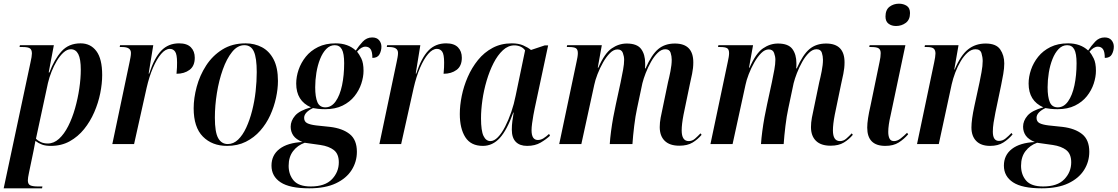

<svg xmlns="http://www.w3.org/2000/svg" viewBox="-37 -781 6059 1041"><path d="M128 -441Q132 -458 134 -471Q136 -484 136 -491Q136 -511 125.5 -518.5Q115 -526 87 -526H69L71 -536H255L227 -388H231Q257 -458 296 -502Q335 -546 400 -546Q454 -546 485.5 -504Q517 -462 517 -374Q517 -328 506.5 -275.5Q496 -223 474 -172.5Q452 -122 419 -81Q386 -40 341 -15Q296 10 239 10Q210 10 191 3Q172 -4 155 -17Q152 -2 150 9.5Q148 21 145 36L120 156Q114 184 114 197Q114 218 127.5 224Q141 230 169 230H193L191 240H-17ZM222 -3Q255 -3 283 -28.5Q311 -54 333 -97.5Q355 -141 370 -194Q385 -247 393 -301.5Q401 -356 401 -403Q401 -461 387.5 -487.5Q374 -514 347 -514Q327 -514 307.5 -496.5Q288 -479 271.5 -451.5Q255 -424 242.5 -392.5Q230 -361 223 -331L158 -29Q167 -19 183.5 -11Q200 -3 222 -3Z M665 -442Q668 -457 670.5 -470Q673 -483 673 -494Q673 -526 626 -526H612L614 -536H794L769 -382H772Q800 -468 838 -507Q876 -546 934 -546Q977 -546 998 -524.5Q1019 -503 1019 -468Q1019 -423 990.5 -402Q962 -381 920 -381Q922 -400 922.5 -415Q923 -430 923 -442Q923 -486 912.5 -501Q902 -516 884 -516Q860 -516 836.5 -488.5Q813 -461 792.5 -413.5Q772 -366 758 -305L690 0H572Z M1194 10Q1113 10 1063 -40.5Q1013 -91 1013 -194Q1013 -249 1029.5 -310.5Q1046 -372 1080.5 -425.5Q1115 -479 1168.5 -512.5Q1222 -546 1295 -546Q1343 -546 1383 -525Q1423 -504 1446.5 -459Q1470 -414 1470 -342Q1470 -299 1459.5 -250.5Q1449 -202 1428 -156Q1407 -110 1374 -72.5Q1341 -35 1296 -12.5Q1251 10 1194 10ZM1198 0Q1229 0 1254 -24Q1279 -48 1298 -89Q1317 -130 1330 -181Q1343 -232 1349 -286Q1355 -340 1355 -390Q1355 -467 1339.5 -501.5Q1324 -536 1288 -536Q1251 -536 1221.5 -499.5Q1192 -463 1171 -404Q1150 -345 1139 -276.5Q1128 -208 1128 -143Q1128 -64 1146 -32Q1164 0 1198 0Z M1640 240Q1534 240 1484.5 207.5Q1435 175 1435 117Q1435 60 1478.5 26.5Q1522 -7 1603 -11Q1568 -25 1553.5 -46Q1539 -67 1539 -94Q1539 -126 1563 -154Q1587 -182 1649 -199Q1569 -234 1569 -328Q1569 -365 1582 -403Q1595 -441 1621 -473.5Q1647 -506 1687.5 -526Q1728 -546 1783 -546Q1850 -546 1892 -507Q1908 -532 1929.5 -555Q1951 -578 1981 -578Q2006 -578 2018.5 -563Q2031 -548 2031 -528Q2031 -506 2020.5 -486.5Q2010 -467 1982 -467Q1982 -500 1972.5 -514Q1963 -528 1944 -528Q1922 -528 1899 -501Q1910 -488 1922 -464Q1934 -440 1934 -397Q1934 -364 1922 -327.5Q1910 -291 1885 -259.5Q1860 -228 1820.5 -208.5Q1781 -189 1726 -189Q1705 -189 1687 -191Q1669 -193 1660 -195Q1612 -172 1612 -142Q1612 -122 1628 -113.5Q1644 -105 1677 -101L1753 -93Q1820 -85 1859 -54Q1898 -23 1898 42Q1898 96 1869.5 141Q1841 186 1784 213Q1727 240 1640 240ZM1727 -199Q1760 -199 1783 -231.5Q1806 -264 1817.5 -318.5Q1829 -373 1829 -438Q1829 -491 1816.5 -513.5Q1804 -536 1778 -536Q1752 -536 1732 -515.5Q1712 -495 1698.5 -461Q1685 -427 1678.5 -387Q1672 -347 1672 -308Q1672 -255 1684 -227Q1696 -199 1727 -199ZM1648 230Q1725 230 1762.5 191Q1800 152 1800 99Q1800 54 1773.5 33Q1747 12 1700 5L1615 -7Q1576 7 1552 38.5Q1528 70 1528 118Q1528 166 1555.5 198Q1583 230 1648 230Z M2113 -442Q2116 -457 2118.5 -470Q2121 -483 2121 -494Q2121 -526 2074 -526H2060L2062 -536H2242L2217 -382H2220Q2248 -468 2286 -507Q2324 -546 2382 -546Q2425 -546 2446 -524.5Q2467 -503 2467 -468Q2467 -423 2438.5 -402Q2410 -381 2368 -381Q2370 -400 2370.5 -415Q2371 -430 2371 -442Q2371 -486 2360.5 -501Q2350 -516 2332 -516Q2308 -516 2284.5 -488.5Q2261 -461 2240.5 -413.5Q2220 -366 2206 -305L2138 0H2020Z M2581 10Q2516 10 2486 -37Q2456 -84 2456 -163Q2456 -209 2466.5 -261Q2477 -313 2499 -363.5Q2521 -414 2554.5 -455.5Q2588 -497 2634 -521.5Q2680 -546 2738 -546Q2774 -546 2799.5 -535Q2825 -524 2842 -510L2917 -535H2935L2862 -193Q2859 -179 2855 -157Q2851 -135 2848 -112.5Q2845 -90 2845 -75Q2845 -22 2879 -22Q2895 -22 2909.5 -31Q2924 -40 2940 -55L2945 -45Q2925 -26 2894.5 -8Q2864 10 2821 10Q2781 10 2759.5 -12Q2738 -34 2738 -78Q2738 -102 2741 -124Q2744 -146 2748 -171H2746Q2712 -76 2673 -33Q2634 10 2581 10ZM2622 -16Q2642 -16 2662.5 -37Q2683 -58 2701.5 -94Q2720 -130 2735 -173.5Q2750 -217 2759 -263L2810 -508Q2800 -522 2784.5 -528.5Q2769 -535 2752 -535Q2718 -535 2689.5 -508.5Q2661 -482 2639 -439Q2617 -396 2601.5 -343.5Q2586 -291 2578.5 -238Q2571 -185 2571 -140Q2571 -72 2584.5 -44Q2598 -16 2622 -16Z M3646 9Q3594 9 3567 -17.5Q3540 -44 3540 -92Q3540 -116 3545 -143Q3550 -170 3557 -201L3585 -336Q3591 -359 3598 -394.5Q3605 -430 3605 -457Q3605 -476 3599 -495Q3593 -514 3570 -514Q3549 -514 3529 -494.5Q3509 -475 3492.5 -445.5Q3476 -416 3464 -385Q3452 -354 3446 -330L3417 -193Q3408 -152 3401.5 -98Q3395 -44 3392 0H3269Q3271 -31 3276 -69Q3281 -107 3288 -145.5Q3295 -184 3302 -215L3328 -335Q3336 -374 3341.5 -404Q3347 -434 3347 -457Q3347 -475 3340 -494Q3333 -513 3311 -513Q3290 -513 3270 -493Q3250 -473 3232.5 -442Q3215 -411 3202.5 -378.5Q3190 -346 3185 -321L3115 0H2995L3089 -446Q3092 -459 3094 -471.5Q3096 -484 3096 -493Q3096 -513 3085.5 -519.5Q3075 -526 3049 -526H3036L3038 -536H3226L3204 -414H3207Q3241 -492 3279.5 -518.5Q3318 -545 3361 -545Q3417 -545 3439 -515.5Q3461 -486 3461 -438Q3461 -432 3461 -424.5Q3461 -417 3460 -410H3463Q3496 -485 3532 -515Q3568 -545 3622 -545Q3722 -545 3722 -443Q3722 -412 3715.5 -381Q3709 -350 3703 -323L3669 -159Q3659 -107 3659 -74Q3659 -16 3697 -16Q3716 -16 3731 -29Q3746 -42 3761 -58L3767 -50Q3746 -25 3718 -8Q3690 9 3646 9Z M4466 9Q4414 9 4387 -17.5Q4360 -44 4360 -92Q4360 -116 4365 -143Q4370 -170 4377 -201L4405 -336Q4411 -359 4418 -394.5Q4425 -430 4425 -457Q4425 -476 4419 -495Q4413 -514 4390 -514Q4369 -514 4349 -494.5Q4329 -475 4312.5 -445.5Q4296 -416 4284 -385Q4272 -354 4266 -330L4237 -193Q4228 -152 4221.5 -98Q4215 -44 4212 0H4089Q4091 -31 4096 -69Q4101 -107 4108 -145.5Q4115 -184 4122 -215L4148 -335Q4156 -374 4161.5 -404Q4167 -434 4167 -457Q4167 -475 4160 -494Q4153 -513 4131 -513Q4110 -513 4090 -493Q4070 -473 4052.5 -442Q4035 -411 4022.5 -378.5Q4010 -346 4005 -321L3935 0H3815L3909 -446Q3912 -459 3914 -471.5Q3916 -484 3916 -493Q3916 -513 3905.5 -519.5Q3895 -526 3869 -526H3856L3858 -536H4046L4024 -414H4027Q4061 -492 4099.5 -518.5Q4138 -545 4181 -545Q4237 -545 4259 -515.5Q4281 -486 4281 -438Q4281 -432 4281 -424.5Q4281 -417 4280 -410H4283Q4316 -485 4352 -515Q4388 -545 4442 -545Q4542 -545 4542 -443Q4542 -412 4535.5 -381Q4529 -350 4523 -323L4489 -159Q4479 -107 4479 -74Q4479 -16 4517 -16Q4536 -16 4551 -29Q4566 -42 4581 -58L4587 -50Q4566 -25 4538 -8Q4510 9 4466 9Z M4821 -640Q4797 -640 4780.5 -652.5Q4764 -665 4764 -691Q4764 -728 4786 -744.5Q4808 -761 4837 -761Q4861 -761 4879 -749.5Q4897 -738 4897 -710Q4897 -674 4874 -657Q4851 -640 4821 -640ZM4763 10Q4665 10 4665 -89Q4665 -111 4669.5 -140.5Q4674 -170 4683 -209L4732 -446Q4735 -459 4736.5 -471Q4738 -483 4738 -493Q4738 -511 4727.5 -518.5Q4717 -526 4688 -526H4676L4678 -536H4872L4792 -157Q4779 -102 4779 -66Q4779 -43 4786 -29.5Q4793 -16 4810 -16Q4828 -16 4846 -30Q4864 -44 4881 -61L4887 -53Q4865 -27 4836 -8.5Q4807 10 4763 10Z M5331 10Q5282 10 5256 -16.5Q5230 -43 5230 -90Q5230 -132 5246 -206L5274 -335Q5278 -354 5284.5 -389Q5291 -424 5291 -450Q5291 -471 5284.5 -492.5Q5278 -514 5252 -514Q5230 -514 5209.5 -496Q5189 -478 5172 -449.5Q5155 -421 5142.5 -388Q5130 -355 5123 -324L5053 0H4935L5028 -443Q5031 -457 5033 -470Q5035 -483 5035 -491Q5035 -509 5025.5 -517.5Q5016 -526 4990 -526H4976L4978 -536H5160L5137 -404H5139Q5172 -482 5212 -513.5Q5252 -545 5307 -545Q5364 -545 5386 -513Q5408 -481 5408 -437Q5408 -411 5402.5 -379.5Q5397 -348 5391 -319L5360 -171Q5354 -142 5350 -115.5Q5346 -89 5346 -67Q5346 -17 5379 -17Q5399 -17 5415.5 -30.5Q5432 -44 5447 -60L5453 -52Q5431 -26 5402.5 -8Q5374 10 5331 10Z M5611 240Q5505 240 5455.5 207.5Q5406 175 5406 117Q5406 60 5449.5 26.5Q5493 -7 5574 -11Q5539 -25 5524.5 -46Q5510 -67 5510 -94Q5510 -126 5534 -154Q5558 -182 5620 -199Q5540 -234 5540 -328Q5540 -365 5553 -403Q5566 -441 5592 -473.5Q5618 -506 5658.5 -526Q5699 -546 5754 -546Q5821 -546 5863 -507Q5879 -532 5900.5 -555Q5922 -578 5952 -578Q5977 -578 5989.5 -563Q6002 -548 6002 -528Q6002 -506 5991.5 -486.5Q5981 -467 5953 -467Q5953 -500 5943.5 -514Q5934 -528 5915 -528Q5893 -528 5870 -501Q5881 -488 5893 -464Q5905 -440 5905 -397Q5905 -364 5893 -327.5Q5881 -291 5856 -259.5Q5831 -228 5791.5 -208.5Q5752 -189 5697 -189Q5676 -189 5658 -191Q5640 -193 5631 -195Q5583 -172 5583 -142Q5583 -122 5599 -113.5Q5615 -105 5648 -101L5724 -93Q5791 -85 5830 -54Q5869 -23 5869 42Q5869 96 5840.5 141Q5812 186 5755 213Q5698 240 5611 240ZM5698 -199Q5731 -199 5754 -231.5Q5777 -264 5788.5 -318.5Q5800 -373 5800 -438Q5800 -491 5787.5 -513.5Q5775 -536 5749 -536Q5723 -536 5703 -515.5Q5683 -495 5669.5 -461Q5656 -427 5649.5 -387Q5643 -347 5643 -308Q5643 -255 5655 -227Q5667 -199 5698 -199ZM5619 230Q5696 230 5733.5 191Q5771 152 5771 99Q5771 54 5744.5 33Q5718 12 5671 5L5586 -7Q5547 7 5523 38.5Q5499 70 5499 118Q5499 166 5526.5 198Q5554 230 5619 230Z"/></svg>

Font: Noto Serif Display Condensed SemiBold
Style: Italic
Weight: 600
Width: 3
Italic angle: -12°
Designer: Monotype Design Team
Foundry: Monotype Imaging Inc.
Version: Version 2.009